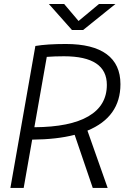

<svg xmlns="http://www.w3.org/2000/svg" viewBox="-20 -918 626 938"><path d="M30.8 0 152.8 -693.4Q210.4 -703.1 301.8 -703.1Q433.1 -703.1 500.7 -653.6Q568.4 -604 568.4 -506.8Q568.4 -346.2 407.2 -279.8L505.9 0H433.1L344.7 -259.3Q257.3 -236.8 137.2 -235.8L95.7 0ZM147.9 -296.4Q322.3 -297.4 412.1 -349.9Q502 -402.3 502 -503.4Q502 -643.1 292.5 -643.1Q246.6 -643.1 208.5 -640.1ZM331.5 -771.5 218.8 -898.4H293.5L363.8 -815.4L463.4 -898.4H543.9L386.2 -771.5Z"/></svg>

Font: Cascadia Code Light
Style: Italic
Weight: 300
Italic angle: -10°
Monospace: yes
Designer: Aaron Bell
Foundry: Saja Typeworks
Version: Version 2404.023; ttfautohint (v1.8.4)